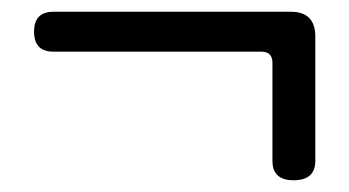

<svg xmlns="http://www.w3.org/2000/svg" viewBox="-20 -423 595 327"><path d="M480 -116Q444 -116 444 -149V-316Q444 -335 425 -335H71Q38 -335 38 -369Q38 -403 71 -403H475Q517 -403 517 -361V-149Q517 -116 480 -116Z"/></svg>

Font: Swei Gothic CJK TC Regular
Style: Regular
Weight: 400
Version: Version 2.129